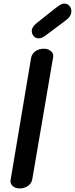

<svg xmlns="http://www.w3.org/2000/svg" viewBox="-20 -1065 420 1076"><path d="M39 -54 154 -739Q158 -763 178 -777.5Q198 -792 226 -792Q250 -792 265.5 -778.5Q281 -765 278 -746L161 -61Q157 -37 136.5 -23Q116 -9 91 -9Q66 -9 51.5 -22Q37 -35 39 -54ZM158 -891Q158 -914 185 -935L284 -1014Q306 -1031 317.5 -1038Q329 -1045 341 -1045Q358 -1045 369 -1032Q380 -1019 380 -1002Q380 -974 349 -951L242 -871Q226 -859 216.5 -854.5Q207 -850 196 -850Q180 -850 169 -862.5Q158 -875 158 -891Z"/></svg>

Font: Mali SemiBold
Style: Italic
Weight: 600
Italic angle: -10°
Version: Version 1.000; ttfautohint (v1.6)